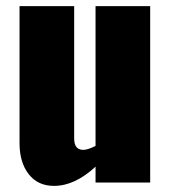

<svg xmlns="http://www.w3.org/2000/svg" viewBox="-20 -598 562 629"><path d="M157 11Q104 11 74 -27.5Q44 -66 44 -129V-578H223V-144Q223 -107 253 -107Q267 -107 293 -120V-578H472V0H293V-52Q225 11 157 11Z"/></svg>

Font: Oswald Heavy
Style: Regular
Weight: 400
Designer: Vernon Adams
Foundry: Vernon Adams
Version: Version 4.101